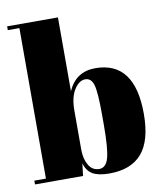

<svg xmlns="http://www.w3.org/2000/svg" viewBox="-85 -818 757 897"><g transform="rotate(-10 294.0 -370.0)"><path d="M251 -308V-122Q251 -79 268.5 -49Q286 -19 318.5 -19Q351 -19 363 -63Q375 -107 375 -217V-269Q375 -372 365 -407.5Q355 -443 326 -443Q297 -443 274 -407Q251 -371 251 -308ZM251 -750V-400Q289 -486 381 -486Q568 -486 568 -237Q568 -110 516.5 -50Q465 10 362 10Q310 10 282.5 -6Q255 -22 245 -59L238 0H10V-18H65V-732H10V-750Z"/></g></svg>

Font: Abril Fatface
Style: Regular
Weight: 400
Designer: Veronika Burian, Jos Scaglione
Foundry: TypeTogether
Version: Version 1.001